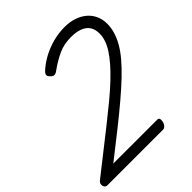

<svg xmlns="http://www.w3.org/2000/svg" viewBox="-289 -1193 1370 1370"><g transform="rotate(-45 396.5 -507.5)"><path d="M3 0Q-11 0 -18.5 -11Q-26 -22 -24.5 -37Q-23 -52 -9 -63L300 -306Q376 -366 437.5 -417Q499 -468 546.5 -513Q594 -558 628.5 -598Q663 -638 685.5 -673Q708 -708 719 -741Q730 -774 730 -805Q730 -848 711.5 -876Q693 -904 656.5 -918Q620 -932 567 -932Q497 -932 441 -906.5Q385 -881 326 -839Q306 -823 291.5 -823.5Q277 -824 261 -843Q248 -857 251.5 -870Q255 -883 278 -902Q315 -934 363.5 -959.5Q412 -985 469 -1000Q526 -1015 586 -1015Q637 -1015 679.5 -1001Q722 -987 753 -961Q784 -935 801 -898Q818 -861 818 -816Q818 -776 806 -735.5Q794 -695 770 -653Q746 -611 707.5 -565.5Q669 -520 616.5 -470Q564 -420 496 -362.5Q428 -305 345 -239L143 -80H586Q596 -80 600.5 -75Q605 -70 605 -60Q605 -33 592.5 -16.5Q580 0 565 0Z"/></g></svg>

Font: Playwrite AU VIC
Style: Regular
Weight: 400
Designer: Veronika Burian, José Scaglione
Foundry: TypeTogether
Version: Version 1.002